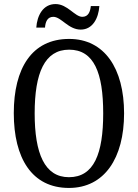

<svg xmlns="http://www.w3.org/2000/svg" viewBox="-20 -917 681 947"><path d="M378 -771C437 -771 466 -827 470 -887H428C425 -860 416 -834 386 -834C349 -834 313 -897 254 -897C192 -897 163 -840 159 -781H202C204 -808 213 -834 243 -834C282 -834 317 -771 378 -771ZM320 10C495 10 592 -137 592 -358C592 -580 495 -725 321 -725C137 -725 48 -580 48 -359C48 -137 137 10 320 10ZM320 -43C200 -43 151 -160 151 -358C151 -557 200 -672 321 -672C444 -672 489 -557 489 -358C489 -160 444 -43 320 -43Z"/></svg>

Font: Noto Serif Myanmar Condensed
Style: Regular
Weight: 400
Width: 3
Designer: Ben Mitchell and the Monotype Design Team
Foundry: Monotype Imaging Inc.
Version: Version 2.106